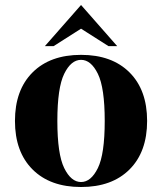

<svg xmlns="http://www.w3.org/2000/svg" viewBox="-20 -735 650 770"><path d="M40 -250Q40 -374 110.5 -444.5Q181 -515 305 -515Q429 -515 499.5 -444.5Q570 -374 570 -250Q570 -126 499.5 -55.5Q429 15 305 15Q181 15 110.5 -55.5Q40 -126 40 -250ZM400 -250Q400 -383 372.5 -439Q345 -495 305 -495Q265 -495 237.5 -439Q210 -383 210 -250Q210 -117 237.5 -61Q265 -5 305 -5Q345 -5 372.5 -61Q400 -117 400 -250ZM160 -550 305 -715 450 -550H415L305 -620L195 -550Z"/></svg>

Font: Yeseva One
Style: Regular
Weight: 400
Designer: Jovanny Lemonad
Foundry: Jovanny Lemonad
Version: Version 2.000